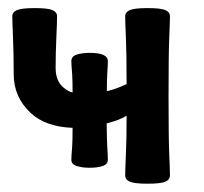

<svg xmlns="http://www.w3.org/2000/svg" viewBox="-20 -440 494 465"><path d="M337.4 4.9Q305.7 4.9 294.4 0Q283.2 -4.9 283.2 -15.1Q283.2 -27.8 284.9 -65.4Q286.6 -103 286.6 -159.7Q270.5 -149.4 238.3 -141.1Q238.8 -103.5 239.7 -85.4Q241.2 -61.5 241.2 -53.2Q241.2 -42 228.3 -37.8Q215.3 -33.7 197.3 -33.7Q179.2 -33.7 166 -37.8Q152.8 -42 152.8 -53.2Q152.8 -61.5 154.8 -85.4Q155.8 -101.6 155.8 -130.4Q89.8 -132.8 53.7 -167Q13.2 -205.1 13.2 -260.3Q13.2 -311 11.5 -349.1Q9.8 -387.2 9.8 -400.4Q9.8 -410.6 21 -415.5Q32.2 -420.4 64 -420.4Q96.2 -420.4 107.2 -415.5Q118.2 -410.6 118.2 -400.4Q118.2 -387.2 116.5 -349.1Q114.7 -311 114.7 -275.4Q114.7 -243.7 134.3 -227.5Q147 -217.3 155.8 -216.3Q155.8 -243.7 154.8 -259.8Q152.8 -283.7 152.8 -292Q152.8 -303.7 166 -307.9Q179.2 -312 197.3 -312Q241.2 -312 241.2 -292Q241.2 -283.7 239.7 -259.8Q238.8 -244.1 238.8 -219.2Q257.8 -223.1 286.6 -236.3Q286.6 -311 284.9 -349.1Q283.2 -387.2 283.2 -400.4Q283.2 -410.6 294.4 -415.5Q305.7 -420.4 337.4 -420.4Q369.6 -420.4 380.6 -415.5Q391.6 -410.6 391.6 -400.4Q391.6 -387.2 389.9 -349.1Q388.2 -311 388.2 -207.5Q388.2 -104.5 389.9 -66.2Q391.6 -27.8 391.6 -15.1Q391.6 -4.9 380.6 0Q369.6 4.9 337.4 4.9Z"/></svg>

Font: Bainsley
Style: Bold
Weight: 700
Designer: Paul James MIller
Foundry: High-Logic / Made with FontCreator
Version: Version 1.411;March 28, 2021;FontCreator 13.0.0.2683 64-bit